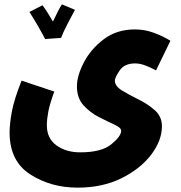

<svg xmlns="http://www.w3.org/2000/svg" viewBox="-20 -631 832 881"><path d="M260 -457Q271 -486 292.5 -526.5Q314 -567 324 -586L264 -611Q249 -588 223 -532Q211 -553 198 -573.5Q185 -594 175 -607L115 -576Q134 -547 153.5 -513Q173 -479 187 -452ZM336 230Q450 230 537 187Q624 144 673.5 79Q723 14 723 -52Q723 -96 690.5 -125Q658 -154 615 -175Q572 -196 539.5 -216Q507 -236 507 -261Q507 -275 529 -307.5Q551 -340 600 -340Q623 -340 648.5 -330Q674 -320 696 -308L762 -444Q730 -464 687.5 -480Q645 -496 599 -496Q515 -496 455.5 -450.5Q396 -405 364.5 -344Q333 -283 333 -235Q333 -181 363.5 -147.5Q394 -114 434.5 -93.5Q475 -73 505.5 -59Q536 -45 536 -31Q536 -6 491 31Q446 68 348 68Q283 68 239 36Q195 4 195 -56Q195 -83 201.5 -118Q208 -153 229 -211L79 -261Q44 -173 34 -117Q24 -61 24 -23Q24 108 118.5 169Q213 230 336 230Z"/></svg>

Font: Noto Sans Arabic Condensed Black
Style: Regular
Weight: 900
Width: 3
Designer: Nadine Chahine
Foundry: Monotype Imaging Inc.
Version: 1.001